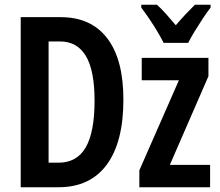

<svg xmlns="http://www.w3.org/2000/svg" viewBox="-20 -786 922 806"><path d="M498 -368Q498 -189 428 -94.5Q358 0 226 0H67V-714H235Q362 -714 430 -625.5Q498 -537 498 -368ZM377 -363Q377 -490 340.5 -551Q304 -612 232 -612H184V-103H225Q303 -103 340 -167.5Q377 -232 377 -363ZM862 0H565V-71L731 -449H575V-543H855V-466L693 -94H862ZM667 -606Q657 -626 641 -653Q625 -680 607 -706.5Q589 -733 573 -754V-766H639Q657 -750 677 -727.5Q697 -705 718 -680Q742 -708 759.5 -726.5Q777 -745 798 -766H864V-754Q849 -735 831.5 -708.5Q814 -682 797.5 -655Q781 -628 770 -606Z"/></svg>

Font: Noto Sans ExtraCondensed SemiBold
Style: Regular
Weight: 600
Width: 2
Designer: Monotype Design Team
Foundry: Monotype Imaging Inc.
Version: Version 2.013; ttfautohint (v1.8.4.7-5d5b)